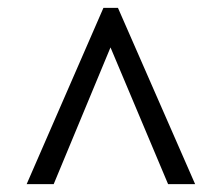

<svg xmlns="http://www.w3.org/2000/svg" viewBox="-20 -734 550 490"><path d="M48 -264 244 -714H281L478 -264H409L262 -613L117 -264Z"/></svg>

Font: Noto Serif Tamil SemiCondensed SemiBold
Style: Italic
Weight: 600
Width: 4
Italic angle: -12°
Designer: Indian Type Foundry, Tom Grace, and the Monotype Design Team
Foundry: Monotype Imaging Inc.
Version: Version 2.003; ttfautohint (v1.8.4.7-5d5b)